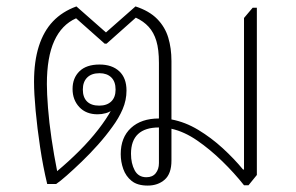

<svg xmlns="http://www.w3.org/2000/svg" viewBox="-20 -573 921 598"><path d="M440 5Q408 5 390 -9.5Q372 -24 364 -46.5Q356 -69 356 -93Q356 -145 388 -174.5Q420 -204 475 -204V-377Q475 -419 467 -445.5Q459 -472 443 -489.5Q427 -507 403 -518L312 -437H306L217 -516Q172 -496 149 -445.5Q126 -395 126 -311Q126 -282 129.5 -237Q133 -192 140.5 -141Q148 -90 158 -40Q194 -70 227 -103Q260 -136 286 -169.5Q312 -203 327 -231H330Q322 -224 309.5 -220.5Q297 -217 284 -217Q248 -217 227 -239.5Q206 -262 206 -296Q206 -330 227.5 -351Q249 -372 290 -372Q329 -372 351.5 -351Q374 -330 374 -291Q374 -261 362 -233Q350 -205 330 -178Q310 -150 285 -122Q260 -94 234.5 -69.5Q209 -45 188 -26.5Q167 -8 155 0H127Q114 -54 105 -114Q96 -174 91 -228Q86 -282 86 -318Q86 -382 101 -429Q116 -476 145 -506.5Q174 -537 218 -553L310 -472L402 -553Q445 -539 469.5 -514Q494 -489 504 -456Q514 -423 514 -383V-201Q557 -193 597.5 -168.5Q638 -144 673.5 -111.5Q709 -79 737 -45H740V-517L767 -549H780V-28L754 4H740Q710 -34 672 -71Q634 -108 594 -135.5Q554 -163 514 -172V-73Q514 -32 493 -13.5Q472 5 440 5ZM436 -21Q455 -21 465 -33.5Q475 -46 475 -65V-176Q432 -176 410 -155.5Q388 -135 388 -94Q388 -64 399.5 -42.5Q411 -21 436 -21ZM289 -244Q313 -244 326.5 -257Q340 -270 340 -294Q340 -319 326.5 -332Q313 -345 290 -345Q265 -345 251.5 -331.5Q238 -318 238 -294Q238 -270 251 -257Q264 -244 289 -244Z"/></svg>

Font: Noto Serif Thai ExtraLight
Style: Regular
Weight: 250
Version: Version 2.001